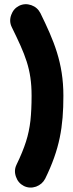

<svg xmlns="http://www.w3.org/2000/svg" viewBox="-20 -784 341 902"><path d="M92.3 89.8C110.4 98.6 129.4 99.6 149.4 92.8C168.9 85.4 183.1 73.2 192.4 55.2C260.3 -83.5 277.8 -188 277.8 -334C277.8 -489.3 232.9 -593.3 169.9 -722.2C160.6 -740.2 146.5 -752.9 127 -759.8C106.9 -766.6 87.9 -765.6 69.8 -756.8C51.8 -747.6 39.6 -733.4 32.7 -713.9C25.4 -693.8 26.4 -674.8 35.2 -656.7C98.6 -526.9 128.4 -460.4 128.4 -334C128.4 -289.6 126.5 -251 123 -217.3C119.1 -183.6 112.3 -150.4 102.1 -118.7C91.8 -86.4 77.1 -50.3 57.6 -10.3C48.8 7.8 47.9 26.9 55.2 46.9C62 66.4 74.2 80.6 92.3 89.8Z"/></svg>

Font: Mikhak ExtraBold
Style: Regular
Weight: 800
Designer: Amin Abedi
Version: Version 3.2